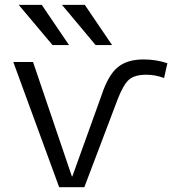

<svg xmlns="http://www.w3.org/2000/svg" viewBox="-20 -777 739 797"><path d="M198.2 -589.8 57.6 -756.8H153.3L266.6 -589.8ZM377 -589.8 237.3 -756.8H332L445.3 -589.8ZM280.3 -44.9 402.3 -383.8Q428.7 -463.9 467.8 -497.1Q506.8 -530.3 576.2 -530.3Q627 -530.3 674.8 -514.6L661.1 -453.1Q625 -466.8 587.9 -466.8Q540 -466.8 516.6 -447.3Q493.2 -427.7 469.7 -368.2L330.1 0H225.6L35.2 -519.5H117.2L278.3 -44.9Z"/></svg>

Font: Mgen+ 1c regular
Style: Regular
Weight: 400
Designer: [Source Han Sans]
Ryoko NISHIZUKA  (kana & ideographs); Paul D. Hunt (Latin, Greek & Cyrillic); Wenlong ZHANG  (bopomofo
Version: Version 1.059.20150602